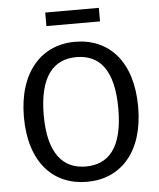

<svg xmlns="http://www.w3.org/2000/svg" viewBox="-58 -912 809 974"><g transform="rotate(-5 346.0 -425.0)"><path d="M55 -343C55 -112 174 12 346 12C519 12 637 -116 637 -344C637 -576 519 -701 346 -701C174 -701 55 -570 55 -343ZM346 -623C464 -623 536 -542 536 -344C536 -144 462 -66 346 -66C234 -66 156 -144 156 -343C156 -542 231 -623 346 -623ZM209 -793H482V-862H209Z"/></g></svg>

Font: FiraGO Unicode
Style: Regular
Weight: 400
Designer: bBox Type
Foundry: bBox Type GmbH
Version: Version 1.001;PS 001.001;hotconv 1.0.88;makeotf.lib2.5.64775